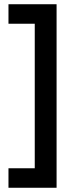

<svg xmlns="http://www.w3.org/2000/svg" viewBox="-20 -762 369 906"><path d="M247 -742H20V-650H144V32H20V124H247Z"/></svg>

Font: Argentum Sans
Style: Regular
Weight: 400
Designer: Julieta Ulanovsky
Foundry: Julieta Ulanovsky
Version: Version 5.001;March 29, 2019;FontCreator 11.5.0.2425 64-bit